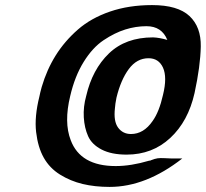

<svg xmlns="http://www.w3.org/2000/svg" viewBox="-20 -725 810 755"><path d="M135 -346Q135 -348 138.5 -362Q142 -376 144 -383Q164 -451 199 -507Q234 -563 286 -608.5Q338 -654 412.5 -679.5Q487 -705 578 -705Q679 -705 725 -662Q771 -619 769.5 -542Q768 -465 745 -359Q720 -248 649.5 -182.5Q579 -117 478 -117Q418 -117 379.5 -137Q341 -157 326.5 -189.5Q312 -222 309.5 -263.5Q307 -305 319 -348Q343 -452 408.5 -515Q474 -578 582 -578Q607 -577 638 -568Q616 -622 556 -622Q514 -622 472.5 -609Q431 -596 387.5 -567Q344 -538 309 -481.5Q274 -425 256 -347Q231 -244 258 -174Q296 -72 435 -72Q495 -72 566 -93Q567 -93 570 -93.5Q573 -94 574 -95Q589 -101 599.5 -102.5Q610 -104 628 -103Q646 -102 651 -102H697Q554 10 411 10Q353 10 305 -1.5Q257 -13 216 -38.5Q175 -64 152 -105Q129 -146 122 -206Q115 -266 135 -346ZM438 -341Q433 -316 432 -300Q426 -248 444.5 -223Q463 -198 495 -198Q545 -198 580 -249Q606 -285 621 -352Q638 -421 621 -459Q604 -496 564 -496Q518 -496 486.5 -453.5Q455 -411 438 -341Z"/></svg>

Font: Coval
Style: ExtraBold Italic
Weight: 800
Foundry: Context Ltd
Version: Version 001.000